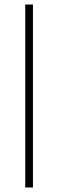

<svg xmlns="http://www.w3.org/2000/svg" viewBox="-20 -828 257 848"><path d="M91.5 0V-808H125.5V0Z"/></svg>

Font: Encode Sans SemiExpanded SemiExpanded Thin
Style: Regular
Weight: 100
Width: 6
Designer: Multiple Designers
Foundry: Impallari Type
Version: Version 3.000; ttfautohint (v1.8.3) -l 8 -r 50 -G 200 -x 14 